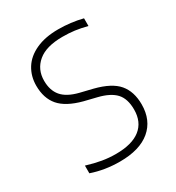

<svg xmlns="http://www.w3.org/2000/svg" viewBox="-140 -637 675 735"><g transform="rotate(-30 197.5 -269.5)"><path d="M53.5 -11V-45Q89.5 -34 119.2 -29Q149 -24 179 -24Q250.5 -24 287.2 -53Q324 -82 324 -137Q324 -184.5 300.8 -209.8Q277.5 -235 226.5 -247.5L171.5 -261Q103.5 -279 74.2 -313.2Q45 -347.5 45 -402.5Q45 -444.5 65.5 -477.5Q86 -510.5 126.8 -529.2Q167.5 -548 225.5 -548Q280.5 -548 332.5 -535V-501Q303 -508.5 278.5 -511.8Q254 -515 225.5 -515Q153 -515 116.8 -484.5Q80.5 -454 80.5 -404Q80.5 -361.5 102.5 -335.5Q124.5 -309.5 174 -297L229.5 -283.5Q300.5 -265.5 329.8 -230.8Q359 -196 359 -139.5Q359 -69.5 312.2 -30.2Q265.5 9 178 9Q111.5 9 53.5 -11Z"/></g></svg>

Font: Encode Sans Semi Condensed Thin
Style: Regular
Weight: 250
Width: 4
Designer: Multiple Designers
Foundry: Impallari Type
Version: Version 2.000